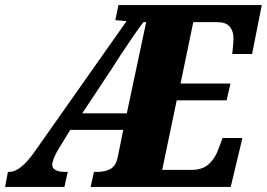

<svg xmlns="http://www.w3.org/2000/svg" viewBox="-49 -734 1048 754"><path d="M-18 -59H-12Q31 -59 86 -137L448 -651L404 -655L416 -714H979L941 -522H863Q868 -567 868 -583Q868 -612 853 -629.5Q838 -647 805 -647H710L660 -406H856L841 -340H645L588 -67H705Q746 -67 771 -89.5Q796 -112 809 -149L825 -192H903L857 0H307L320 -59H332Q365 -59 385.5 -71Q406 -83 413 -115L435 -224H227L182 -151Q169 -130 162.5 -112.5Q156 -95 156 -87Q156 -73 169.5 -66Q183 -59 205 -59H217L204 0H-29ZM449 -289 525 -647H514Q480 -602 424 -517L390 -464L274 -289Z"/></svg>

Font: Noto Serif NarrowBlack
Style: Italic
Weight: 900
Width: 4
Italic angle: -12°
Designer: Monotype Design Team
Foundry: Monotype Imaging Inc.
Version: Version 1.001